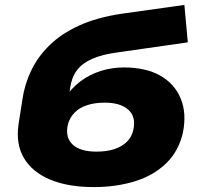

<svg xmlns="http://www.w3.org/2000/svg" viewBox="-20 -749 823 780"><path d="M361 11Q256 11 183.5 -19.5Q111 -50 77.5 -106.5Q44 -163 55 -242L71 -345Q80 -407 107 -463Q134 -519 181.5 -565.5Q229 -612 301 -645Q373 -678 473 -693L729 -729L743 -577L457 -536Q395 -528 354.5 -510Q314 -492 292.5 -463.5Q271 -435 265 -392L258 -346H240Q269 -390 306 -418Q343 -446 388.5 -460.5Q434 -475 483 -475Q572 -475 630.5 -442Q689 -409 714 -349Q739 -289 723 -210Q706 -135 655 -85.5Q604 -36 528 -12.5Q452 11 361 11ZM372 -133Q413 -133 444 -143Q475 -153 495.5 -173Q516 -193 522 -223Q533 -275 501 -303.5Q469 -332 405 -332Q366 -332 334.5 -322Q303 -312 282.5 -291Q262 -270 255 -240Q245 -189 276 -161Q307 -133 372 -133Z"/></svg>

Font: Nunito Sans 10pt Expanded Black
Style: Italic
Weight: 900
Width: 7
Italic angle: -9°
Designer: Vernon Adams
Foundry: Vernon Adams
Version: Version 3.101;gftools[0.9.27]